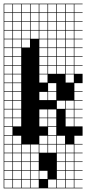

<svg xmlns="http://www.w3.org/2000/svg" viewBox="-20 -785 469 1043"><path d="M0 238.1V-765.1H428.6V-761.9H384.1V-717.5H428.6V-714.3H384.1V-669.8H428.6V-666.7H384.1V-622.2H428.6V-619H384.1V-574.6H428.6V-571.4H384.1V-527H428.6V-523.8H384.1V-479.4H428.6V-476.2H384.1V-431.7H428.6V-428.6H384.1V-384.1H428.6V-333.3H384.1V-288.9H428.6V-285.7H384.1V-241.3H428.6V-238.1H384.1V-193.7H428.6V-190.5H384.1V-146H428.6V-142.9H384.1V-98.4H428.6V-47.6H384.1V-3.2H428.6V0H384.1V44.4H428.6V47.6H384.1V92.1H428.6V95.2H384.1V139.7H428.6V142.9H384.1V187.3H428.6V190.5H384.1V234.9H428.6V238.1ZM241.3 -717.5H285.7V-761.9H241.3ZM336.5 -717.5H381V-761.9H336.5ZM50.8 -717.5H95.2V-761.9H50.8ZM193.7 -717.5H238.1V-761.9H193.7ZM146 -717.5H190.5V-761.9H146ZM98.4 -717.5H142.9V-761.9H98.4ZM3.2 -717.5H47.6V-761.9H3.2ZM288.9 -717.5H333.3V-761.9H288.9ZM336.5 -669.8H381V-714.3H336.5ZM241.3 -669.8H285.7V-714.3H241.3ZM50.8 -669.8H95.2V-714.3H50.8ZM193.7 -669.8H238.1V-714.3H193.7ZM146 -669.8H190.5V-714.3H146ZM98.4 -669.8H142.9V-714.3H98.4ZM3.2 -669.8H47.6V-714.3H3.2ZM288.9 -669.8H333.3V-714.3H288.9ZM336.5 -622.2H381V-666.7H336.5ZM241.3 -622.2H285.7V-666.7H241.3ZM50.8 -622.2H95.2V-666.7H50.8ZM98.4 -622.2H142.9V-666.7H98.4ZM193.7 -622.2H238.1V-666.7H193.7ZM146 -622.2H190.5V-666.7H146ZM288.9 -622.2H333.3V-666.7H288.9ZM3.2 -622.2H47.6V-666.7H3.2ZM146 -574.6H190.5V-619H146ZM3.2 -574.6H47.6V-619H3.2ZM288.9 -574.6H333.3V-619H288.9ZM241.3 -574.6H285.7V-619H241.3ZM193.7 -574.6H238.1V-619H193.7ZM98.4 -574.6H142.9V-619H98.4ZM50.8 -574.6H95.2V-619H50.8ZM336.5 -574.6H381V-619H336.5ZM288.9 -527H333.3V-571.4H288.9ZM241.3 -527H285.7V-571.4H241.3ZM3.2 -527H47.6V-571.4H3.2ZM50.8 -527H95.2V-571.4H50.8ZM193.7 -527H238.1V-571.4H193.7ZM336.5 -527H381V-571.4H336.5ZM142.9 -571.4H98.4V-527H142.9ZM288.9 -479.4H333.3V-523.8H288.9ZM241.3 -479.4H285.7V-523.8H241.3ZM3.2 -479.4H47.6V-523.8H3.2ZM50.8 -479.4H95.2V-523.8H50.8ZM193.7 -479.4H238.1V-523.8H193.7ZM336.5 -479.4H381V-523.8H336.5ZM50.8 -431.7H95.2V-476.2H50.8ZM288.9 -431.7H333.3V-476.2H288.9ZM241.3 -431.7H285.7V-476.2H241.3ZM3.2 -431.7H47.6V-476.2H3.2ZM336.5 -431.7H381V-476.2H336.5ZM193.7 -431.7H238.1V-476.2H193.7ZM288.9 -384.1H333.3V-428.6H288.9ZM50.8 -384.1H95.2V-428.6H50.8ZM241.3 -384.1H285.7V-428.6H241.3ZM3.2 -384.1H47.6V-428.6H3.2ZM336.5 -384.1H381V-428.6H336.5ZM193.7 -384.1H238.1V-428.6H193.7ZM50.8 -336.5H95.2V-381H50.8ZM3.2 -336.5H47.6V-381H3.2ZM336.5 -336.5H381V-381H336.5ZM193.7 -336.5H238.1V-381H193.7ZM50.8 -288.9H95.2V-333.3H50.8ZM241.3 -288.9H285.7V-333.3H241.3ZM3.2 -288.9H47.6V-333.3H3.2ZM50.8 -241.3H95.2V-285.7H50.8ZM241.3 -241.3H285.7V-285.7H241.3ZM3.2 -241.3H47.6V-285.7H3.2ZM193.7 -241.3H238.1V-285.7H193.7ZM288.9 -193.7H333.3V-238.1H288.9ZM50.8 -193.7H95.2V-238.1H50.8ZM336.5 -193.7H381V-238.1H336.5ZM3.2 -193.7H47.6V-238.1H3.2ZM193.7 -146H238.1V-190.5H193.7ZM50.8 -146H95.2V-190.5H50.8ZM336.5 -146H381V-190.5H336.5ZM3.2 -146H47.6V-190.5H3.2ZM241.3 -146H285.7V-190.5H241.3ZM50.8 -98.4H95.2V-142.9H50.8ZM241.3 -98.4H285.7V-142.9H241.3ZM3.2 -98.4H47.6V-142.9H3.2ZM336.5 -98.4H381V-142.9H336.5ZM193.7 -98.4H238.1V-142.9H193.7ZM241.3 -50.8H285.7V-95.2H241.3ZM3.2 -50.8H47.6V-95.2H3.2ZM241.3 -3.2H285.7V-47.6H241.3ZM3.2 -3.2H47.6V-47.6H3.2ZM193.7 -3.2H238.1V-47.6H193.7ZM288.9 -3.2H333.3V-47.6H288.9ZM50.8 -3.2H95.2V-47.6H50.8ZM3.2 44.4H47.6V0H3.2ZM241.3 44.4H285.7V0H241.3ZM146 44.4H190.5V0H146ZM193.7 44.4H238.1V0H193.7ZM98.4 44.4H142.9V0H98.4ZM336.5 44.4H381V0H336.5ZM288.9 44.4H333.3V0H288.9ZM50.8 44.4H95.2V0H50.8ZM3.2 92.1H47.6V47.6H3.2ZM98.4 92.1H142.9V47.6H98.4ZM336.5 92.1H381V47.6H336.5ZM50.8 92.1H95.2V47.6H50.8ZM288.9 92.1H333.3V47.6H288.9ZM146 92.1H190.5V47.6H146ZM288.9 139.7H333.3V95.2H288.9ZM50.8 139.7H95.2V95.2H50.8ZM336.5 139.7H381V95.2H336.5ZM98.4 139.7H142.9V95.2H98.4ZM146 139.7H190.5V95.2H146ZM3.2 139.7H47.6V95.2H3.2ZM98.4 187.3H142.9V142.9H98.4ZM50.8 187.3H95.2V142.9H50.8ZM336.5 187.3H381V142.9H336.5ZM288.9 187.3H333.3V142.9H288.9ZM146 187.3H190.5V142.9H146ZM193.7 187.3H238.1V142.9H193.7ZM3.2 187.3H47.6V142.9H3.2ZM336.5 234.9H381V190.5H336.5ZM288.9 234.9H333.3V190.5H288.9ZM146 234.9H190.5V190.5H146ZM50.8 234.9H95.2V190.5H50.8ZM3.2 234.9H47.6V190.5H3.2ZM241.3 234.9H285.7V190.5H241.3ZM98.4 234.9H142.9V190.5H98.4Z"/></svg>

Font: Jacquard 12 Charted
Style: Regular
Weight: 400
Designer: Sarah Cadigan-Fried
Version: Version 1.000